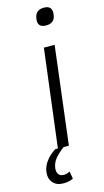

<svg xmlns="http://www.w3.org/2000/svg" viewBox="-149 -733 516 949"><g transform="rotate(-15 109.0 -259.0)"><path d="M132 -646Q137 -691 182 -691Q226 -691 220 -646Q215 -603 171 -603Q126 -603 132 -646ZM-16 97Q-12 67 8 41.5Q28 16 56 -1H69L131 -500H186L125 0H98Q67 23 50.5 44Q34 65 31 91Q29 110 37.5 121.5Q46 133 65 133Q80 133 95 124L102 162Q82 173 51 173Q17 173 -1.5 152Q-20 131 -16 97Z"/></g></svg>

Font: Haskoy Light
Style: Italic
Weight: 300
Designer: Ertekin Erdin
Foundry: Ertekin Erdin
Version: Version 2.000; ttfautohint (v1.8.4.7-5d5b)